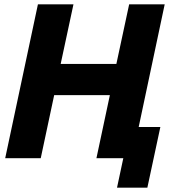

<svg xmlns="http://www.w3.org/2000/svg" viewBox="-20 -730 829 886"><path d="M740 -710 620 -144H720L660 136H520L549 0H425L487 -291H230L168 0H4L155 -710H319L260 -435H517L576 -710Z"/></svg>

Font: Raleway-v4020 ExtraBold
Style: Italic
Weight: 800
Italic angle: -12°
Designer: Matt McInerney, Pablo Impallari, Rodrigo Fuenzalida
Foundry: Matt McInerney, Pablo Impallari, Rodrigo Fuenzalida
Version: Version 4.020;PS 004.020;hotconv 1.0.88;makeotf.lib2.5.64775